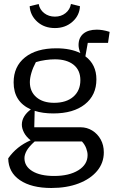

<svg xmlns="http://www.w3.org/2000/svg" viewBox="-20 -733 567 958"><path d="M246 -167Q193 -167 153 -180L151 -98H382Q414 -98 440.5 -81.5Q467 -65 482.5 -37Q498 -9 498 27Q498 80 464.5 120Q431 160 372 182.5Q313 205 236 205Q137 205 79.5 166Q22 127 21 57Q63 -3 133 -33Q111 -50 100 -71Q89 -92 89 -111Q89 -133 101 -152.5Q113 -172 134 -187Q48 -225 48 -322Q48 -401 104.5 -446.5Q161 -492 261 -492Q332 -492 381 -468Q372 -491 372 -508Q372 -545 396 -565Q420 -585 463 -585Q477 -585 492.5 -582.5Q508 -580 527 -574L519 -519H418L406 -452Q461 -411 461 -337Q461 -258 403.5 -212.5Q346 -167 246 -167ZM250 -220Q311 -220 346 -250.5Q381 -281 381 -333Q381 -383 347 -410Q313 -437 254 -437Q232 -437 207 -433.5Q182 -430 159 -423Q144 -395 136.5 -369Q129 -343 129 -323Q129 -276 161.5 -248Q194 -220 250 -220ZM102 56Q102 97 141.5 121Q181 145 250 145Q325 145 371 116.5Q417 88 417 41Q417 25 410 6.5Q403 -12 389 -27H153Q124 -1 113 19Q102 39 102 56ZM254 -593Q201 -593 166 -624.5Q131 -656 128 -702L173 -713Q178 -685 200.5 -667.5Q223 -650 254 -650Q285 -650 307 -667.5Q329 -685 334 -713L379 -702Q377 -656 341.5 -624.5Q306 -593 254 -593Z"/></svg>

Font: Piazzolla
Style: Regular
Weight: 400
Designer: Juan Pablo del Peral
Foundry: Huerta Tipografica
Version: Version 1.330